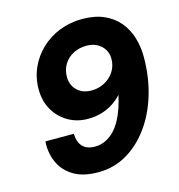

<svg xmlns="http://www.w3.org/2000/svg" viewBox="-107 -806 850 913"><g transform="rotate(-15 317.5 -350.0)"><path d="M266 12Q190 12 143 -17.5Q96 -47 76 -94.5Q56 -142 60 -195H200Q201 -154 221.5 -132Q242 -110 282 -110Q310 -110 334 -121.5Q358 -133 377 -152.5Q396 -172 410.5 -198.5Q425 -225 435.5 -256Q446 -287 453 -319Q433 -297 407.5 -280.5Q382 -264 351 -255Q320 -246 284 -246Q230 -246 186.5 -271.5Q143 -297 118 -341Q93 -385 93 -442Q93 -499 115 -548Q137 -597 176 -634Q215 -671 267 -691.5Q319 -712 378 -712Q441 -712 486 -692Q531 -672 560 -637Q589 -602 602.5 -557Q616 -512 616 -462Q616 -365 590.5 -279Q565 -193 517.5 -127.5Q470 -62 406.5 -25Q343 12 266 12ZM335 -372Q371 -372 400.5 -388Q430 -404 447.5 -431.5Q465 -459 465 -493Q465 -520 452.5 -540Q440 -560 418 -572Q396 -584 366 -584Q329 -584 300 -568.5Q271 -553 254.5 -526Q238 -499 238 -464Q238 -438 250 -417Q262 -396 283.5 -384Q305 -372 335 -372Z"/></g></svg>

Font: DM Sans 24pt Black
Style: Italic
Weight: 900
Italic angle: -10°
Designer: Colophon Foundry, Jonny Pinhorn
Foundry: Colophon Foundry
Version: Version 4.004;gftools[0.9.30]